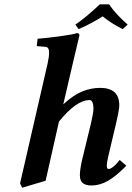

<svg xmlns="http://www.w3.org/2000/svg" viewBox="-20 -852 613 892"><path d="M324.2 -583 273.9 -367.2Q320.8 -410.6 362.1 -427.2Q403.3 -443.8 444.8 -443.8Q534.2 -443.8 534.2 -362.8Q534.2 -342.3 520 -282.2L482.9 -125Q476.1 -95.2 476.1 -83Q476.1 -66.9 483.9 -66.9Q503.4 -66.9 536.1 -108.9L566.9 -82Q519.5 -33.7 481.7 -12Q443.8 9.8 404.8 9.8Q390.1 9.8 379.6 6.3Q369.1 2.9 363.8 -2Q358.4 -6.8 355.5 -14.2Q352.5 -21.5 351.8 -26.9Q351.1 -32.2 351.1 -39.1Q351.1 -66.9 363.8 -119.1L401.9 -275.9Q414.1 -327.1 414.1 -347.2Q414.1 -366.7 409.2 -377Q404.3 -387.2 397 -387.2Q334.5 -387.2 253.9 -287.1L191.9 -12.2L83 20L73.2 0L201.2 -557.1Q208 -587.9 208 -606.9Q208 -622.6 202.9 -628.7Q197.8 -634.8 187 -634.8L155.8 -637.2Q150.9 -637.2 150.9 -642.1L154.8 -671.9Q192.4 -674.8 255.6 -683.1Q318.8 -691.4 336.9 -698.2Q349.1 -698.2 349.1 -688ZM486.8 -832Q516.1 -787.6 573.2 -737.8L549.8 -716.8Q495.6 -744.1 457 -775.9Q405.3 -742.7 345.2 -716.8L330.1 -737.8Q377.4 -769 443.8 -832Z"/></svg>

Font: Linux Libertine G
Style: Bold Italic
Weight: 700
Italic angle: -11.5°
Designer: Philipp H. Poll
Foundry: Philipp H. Poll
Version: Version 4.1.0